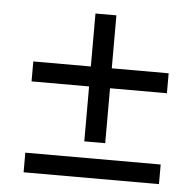

<svg xmlns="http://www.w3.org/2000/svg" viewBox="-43 -543 578 585"><g transform="rotate(5 246.5 -250.5)"><path d="M226 -110V-501H290V-110ZM464 -278H50V-339H464ZM464 0H50V-60H464Z"/></g></svg>

Font: Lisu Bosa
Style: Bold Italic
Weight: 700
Italic angle: -19°
Designer: David Morse, Annie Olsen, Victor Gaultney, Frank Grießhammer (Latin)
Foundry: SIL International
Version: Version 2.000